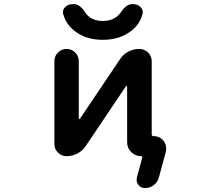

<svg xmlns="http://www.w3.org/2000/svg" viewBox="-20 -789 1040 946"><path d="M694.3 137.7Q673.8 137.7 662.1 122.1Q653.3 110.4 653.3 97.7Q653.3 91.8 654.3 85.9L680.7 -11.7Q681.6 -14.6 679.7 -17.1Q677.7 -19.5 674.8 -19.5Q646.5 -19.5 626.5 -39.6Q606.4 -59.6 606.4 -87.9V-363.3Q606.4 -365.2 604.5 -365.7Q602.5 -366.2 600.6 -364.3L402.3 -69.3Q386.7 -45.9 361.3 -32.7Q335.9 -19.5 307.6 -19.5Q283.2 -19.5 265.6 -37.1Q248 -54.7 248 -80.1V-487.3Q248 -512.7 265.6 -530.3Q283.2 -547.9 308.1 -547.9Q333 -547.9 350.6 -530.3Q368.2 -512.7 368.2 -487.3V-206.1Q368.2 -204.1 370.1 -203.6Q372.1 -203.1 374 -204.1L571.3 -497.1Q586.9 -521.5 612.3 -534.7Q637.7 -547.9 666 -547.9Q691.4 -547.9 709.5 -530.3Q727.5 -512.7 727.5 -487.3V-127.9Q727.5 -118.2 736.3 -118.2Q767.6 -118.2 786.1 -94.7Q798.8 -77.1 798.8 -57.6Q798.8 -48.8 796.9 -40L762.7 85.9Q756.8 108.4 737.8 123Q718.8 137.7 694.3 137.7ZM343.8 -639.6Q304.7 -671.9 292 -717.8Q290 -723.6 290 -728.5Q290 -742.2 300.8 -753.9Q315.4 -768.6 337.9 -768.6H344.7Q374 -768.6 400.4 -726.6Q407.2 -715.8 418.9 -707Q446.3 -685.5 486.3 -685.5Q526.4 -685.5 555.7 -707Q566.4 -715.8 574.2 -726.6Q601.6 -768.6 629.9 -768.6H636.7Q658.2 -768.6 672.9 -753.9Q683.6 -742.2 683.6 -728.5Q683.6 -723.6 681.6 -718.8Q669.9 -671.9 629.9 -639.6Q573.2 -592.8 486.3 -592.8Q399.4 -592.8 343.8 -639.6Z"/></svg>

Font: Rounded-X Mgen+ 1mn medium
Style: Regular
Weight: 500
Designer: [Source Han Sans]
Ryoko NISHIZUKA  (kana & ideographs); Paul D. Hunt (Latin, Greek & Cyrillic); Wenlong ZHANG  (bopomofo
Version: Version 1.059.20150602